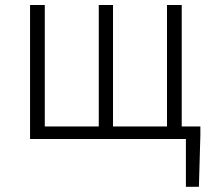

<svg xmlns="http://www.w3.org/2000/svg" viewBox="-20 -553 843 764"><path d="M703.1 -49.8H777.3V-14.6L771.5 190.4H719.7V0H99.6V-533.2H158.2V-49.8H373V-533.2H429.7V-49.8H644.5V-533.2H703.1Z"/></svg>

Font: Gen Shin Gothic Light
Style: Regular
Weight: 200
Designer: [Source Han Sans]
Ryoko NISHIZUKA  (kana & ideographs); Paul D. Hunt (Latin, Greek & Cyrillic); Wenlong ZHANG  (bopomofo
Version: Version 1.002.20150607